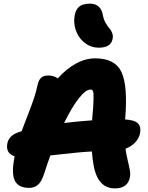

<svg xmlns="http://www.w3.org/2000/svg" viewBox="-20 -1048 820 1066"><path d="M527.8 -783.2Q488.3 -783.2 456.1 -805.9Q423.8 -828.6 407.2 -864.7Q390.6 -900.9 392.1 -940.9Q394.5 -985.8 415.3 -1006.8Q436 -1027.8 479 -1027.8Q541 -1027.8 551.8 -960.9Q555.7 -939.5 566.4 -920.9Q577.1 -902.3 586.9 -891.6Q596.7 -880.9 602.8 -865Q608.9 -849.1 605 -831.1Q595.7 -783.2 527.8 -783.2ZM618.2 -2Q550.8 -2 520 -64.9Q497.1 -109.9 490.2 -207Q452.1 -205.1 413.8 -201.4Q375.5 -197.8 324.5 -192.1Q273.4 -186.5 259.8 -185.1Q246.1 -148.9 223.1 -78.1Q210 -38.6 190.4 -21.7Q170.9 -4.9 141.1 -4.9Q83 -4.9 62.7 -44.2Q42.5 -83.5 60.1 -172.9Q60.1 -174.3 60.5 -176.8Q61 -179.2 61 -180.2Q9.8 -197.3 21 -252.9Q30.3 -299.8 95.2 -317.9Q96.2 -318.4 97.9 -318.8Q99.6 -319.3 100.1 -319.8Q111.3 -351.1 132.8 -405.5Q154.3 -460 167.5 -499Q180.7 -538.1 188 -573.2Q193.8 -603 208 -616Q222.2 -628.9 248 -628.9Q278.3 -628.9 300.8 -612.8Q347.2 -665 400.9 -694.6Q454.6 -724.1 508.8 -724.1Q619.1 -724.1 654.8 -647Q690.4 -569.8 674.8 -384.8Q727.5 -381.8 745.8 -362.8Q764.2 -343.8 757.8 -309.1Q752 -279.8 730.5 -257.1Q709 -234.4 676.8 -222.2Q680.7 -192.4 689 -158.2Q697.3 -124 700.9 -102.5Q704.6 -81.1 701.2 -64Q689.5 -2 618.2 -2ZM481.9 -550.8Q456.1 -550.8 417.7 -502.2Q379.4 -453.6 335.9 -365.2Q408.2 -374 491.2 -379.9Q495.1 -420.9 497.1 -449.2Q499 -477.5 499.3 -496.6Q499.5 -515.6 499 -526.4Q498.5 -537.1 495.6 -542.7Q492.7 -548.3 490 -549.6Q487.3 -550.8 481.9 -550.8Z"/></svg>

Font: Shantell Sans Bouncy
Style: Italic
Weight: 800
Italic angle: -11.31°
Designer: Stephen Nixon, Anya Danilova, Shantell Martin
Foundry: Arrow Type
Version: Version 1.006;[9816181b4]